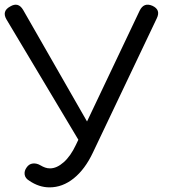

<svg xmlns="http://www.w3.org/2000/svg" viewBox="-22 -801 744 829"><path d="M192 8Q146 8 104 -21Q87 -31 84.5 -47Q82 -63 93 -78Q103 -93 119.5 -95Q136 -97 153 -87Q163 -81 173 -77.5Q183 -74 194 -74Q223 -74 253 -100.5Q283 -127 306 -176L581 -755Q599 -792 636 -776Q673 -759 655 -722L379 -142Q345 -70 296.5 -31Q248 8 192 8ZM340 -158 6 -717Q-15 -753 22 -773Q57 -794 78 -758L397 -201Z"/></svg>

Font: Comfortaa Medium
Style: Regular
Weight: 500
Designer: Johan Aakerlund
Foundry: Johan Aakerlund
Version: Version 3.104; ttfautohint (v1.8.1.43-b0c9)